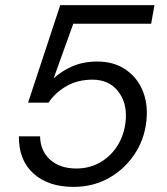

<svg xmlns="http://www.w3.org/2000/svg" viewBox="-20 -720 653 752"><path d="M268 12Q169 12 111 -40.5Q53 -93 54 -186H137Q138 -129 176.5 -94.5Q215 -60 279 -60Q332 -60 375 -85.5Q418 -111 444 -156Q470 -201 473 -258Q476 -322 440.5 -365Q405 -408 342 -408Q285 -408 241 -383Q197 -358 170 -318H90L216 -700H585L572 -627H267L190 -413Q220 -441 263 -460Q306 -479 361 -479Q423 -479 467.5 -450.5Q512 -422 534.5 -374.5Q557 -327 555 -269Q552 -189 513 -125.5Q474 -62 410.5 -25Q347 12 268 12Z"/></svg>

Font: DM Sans Italic
Style: Regular
Weight: 400
Italic angle: -10°
Designer: Colophon Foundry, Jonny Pinhorn
Foundry: Colophon Foundry
Version: Version 4.004; ttfautohint (v1.8.4.7-5d5b)